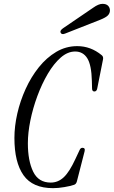

<svg xmlns="http://www.w3.org/2000/svg" viewBox="-20 -970 592 999"><path d="M256 9Q150 9 102.5 -58Q55 -125 55 -252Q55 -313 70 -379Q85 -445 113.5 -507.5Q142 -570 182 -620Q222 -670 272.5 -700Q323 -730 382 -730Q452 -730 509 -683Q519 -675 516 -661L486 -510Q483 -494 471 -494Q459 -494 459 -510L458 -549Q456 -632 434 -667Q412 -702 371 -702Q332 -702 296 -670.5Q260 -639 229 -586.5Q198 -534 174.5 -470.5Q151 -407 138 -343Q125 -279 125 -224Q125 -134 152.5 -77Q180 -20 244 -20Q282 -20 311.5 -47.5Q341 -75 372 -142L394 -189Q399 -201 409 -201Q425 -201 420 -182L380 -26Q376 -11 364 -8Q347 -2 315 3.5Q283 9 256 9ZM318 -795Q300 -788 295 -801Q291 -811 308 -823L465 -930Q493 -950 513 -950Q533 -950 542.5 -940Q552 -930 552 -916Q552 -901 541.5 -890Q531 -879 501 -867Z"/></svg>

Font: Instrument Serif
Style: Italic
Weight: 400
Italic angle: -13°
Designer: Rodrigo Fuenzalida
Foundry: fragTYPE
Version: Version 1.000; ttfautohint (v1.8.4.7-5d5b);gftools[0.9.27]